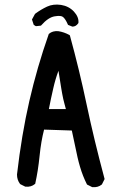

<svg xmlns="http://www.w3.org/2000/svg" viewBox="-20 -812 540 821"><path d="M373.5 -12.2 354 -22 352.1 -22.9 351.1 -24.9Q342.8 -41.5 335.4 -60.1Q328.1 -78.6 322.3 -98.4Q316.4 -118.2 311.5 -139.6Q298.8 -201.2 287.1 -253.9L168.5 -257.8Q155.8 -209 149.4 -146.5Q146 -113.3 141.4 -83.7Q136.7 -54.2 130.9 -27.8L130.4 -25.9L128.9 -24.9Q113.3 -11.7 89.4 -13.7H88.4L87.4 -14.2L67.9 -23.9L66.4 -24.9L65.4 -25.9Q52.7 -43 52.7 -65.4V-65.9Q72.3 -235.4 105.5 -380.1Q138.7 -524.9 188 -665L188.5 -666.5L189.5 -667.5Q197.3 -674.3 207.3 -677Q217.3 -679.7 229 -678.7H229.5Q253.9 -674.8 276.4 -662.6L278.3 -661.1L279.3 -658.7Q319.3 -513.2 350.6 -364.3Q381.8 -216.3 426.8 -48.3L427.2 -46.4L426.3 -44.4L416.5 -24.9L416 -23.4L415 -22.9Q399.4 -9.8 375.5 -11.7H374.5ZM261.7 -345.7Q258.8 -356.4 255.9 -367.2Q252.9 -377.9 250.5 -388.7Q248 -399.4 246.1 -410.4Q244.1 -421.4 242.2 -432.6L230 -509.3Q216.3 -472.2 208 -435.1Q197.8 -391.1 189 -345.7ZM288.1 -698.7 273.4 -704.6 271 -705.6 270 -707.5Q259.8 -731 249.5 -739.3Q245.6 -742.7 237.1 -743.7Q228.5 -744.6 213.9 -742.2Q186.5 -737.8 156.7 -704.1L155.3 -702.6L152.8 -702.1L135.3 -700.2H133.3L131.3 -701.2L125.5 -705.1L124 -706.1L123.5 -708L117.7 -725.6L116.7 -728L117.7 -730.5L129.4 -752L130.4 -752.9L131.3 -753.9Q155.3 -771.5 181.2 -783.7Q194.8 -790 209.7 -791.7Q224.6 -793.5 241.2 -791Q274.4 -785.6 295.9 -762.7Q317.4 -739.3 315.4 -715.3V-713.9L314.5 -712.4Q304.7 -698.2 290 -698.2H289.1Z"/></svg>

Font: NaikaiFont
Style: SemiBold
Weight: 600
Version: Version 1.89